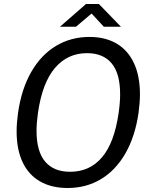

<svg xmlns="http://www.w3.org/2000/svg" viewBox="-20 -929 754 959"><path d="M63 -273Q63 -314 70 -364.5Q87 -484 136 -569.5Q185 -655 259.8 -699.8Q334.5 -744.5 427 -744.5Q506.5 -744.5 563 -711Q619.5 -677.5 649.2 -613.2Q679 -549 679 -458Q679 -417 672 -365.5Q655 -247.5 606.5 -163Q558 -78.5 484.2 -34.2Q410.5 10 318 10Q237 10 179.8 -23Q122.5 -56 92.8 -119.2Q63 -182.5 63 -273ZM162.5 -275.5Q162.5 -172.5 205.5 -121.8Q248.5 -71 330.5 -71Q428 -71 489.5 -143.2Q551 -215.5 572.5 -364.5Q580 -416.5 580 -458.5Q580 -562 537.5 -612.8Q495 -663.5 414.5 -663.5Q317.5 -663.5 254.2 -589.2Q191 -515 169.5 -364.5Q162.5 -314 162.5 -275.5ZM409.5 -909H474L584 -795.5H498.5L437.5 -861.5L359.5 -795.5H279.5Z"/></svg>

Font: 1883 Sans
Style: Italic
Weight: 400
Italic angle: -8°
Designer: 1883 Sans project is a fork of Public Sans.
Version: Version 1.009